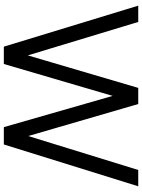

<svg xmlns="http://www.w3.org/2000/svg" viewBox="110 -850 740 1000"><g transform="rotate(90 480.0 -350.0)"><path d="M865.3 -700H950.2L732.5 0H649.2ZM9.5 -700H94.3L306.3 0H223ZM437.8 -700H518.5L313.3 0H231.7ZM441.2 -700H521.8L725.5 0H642.2Z"/></g></svg>

Font: Oak Sans Light
Style: Regular
Weight: 400
Designer: Erik Kennedy, Walven
Foundry: Erik Kennedy, Walven
Version: Version 1.100;Glyphs 3.1.2 (3151)